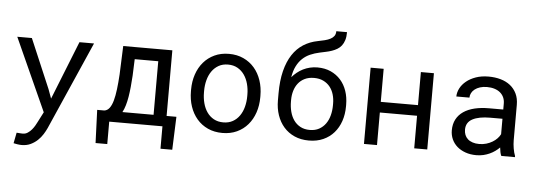

<svg xmlns="http://www.w3.org/2000/svg" viewBox="-57 -935 3715 1325"><g transform="rotate(5 1800.5 -272.0)"><path d="M279.3 -187.5 302.7 -123.5 463.9 -528.3H564.9L296.9 81.5Q287.6 102.1 273.2 125Q258.8 147.9 238.3 167.5Q217.8 187 190.4 200.2Q163.1 213.4 127.4 213.4Q121.1 213.4 113.3 212.6Q105.5 211.9 97.7 210.7Q89.8 209.5 83 208Q76.2 206.5 71.8 205.6L86.4 131.8Q89.8 131.8 95.7 132.3Q101.6 132.8 107.9 133.3Q114.3 133.8 120.1 134Q126 134.3 129.4 134.3Q147.9 134.3 163.3 124Q178.7 113.8 190.7 99.6Q202.6 85.4 211.2 70.3Q219.7 55.2 224.6 45.4L260.7 -24.9L33.2 -528.3H134.3Z M676.3 -73.7Q697.3 -76.7 711.7 -95.9Q726.1 -115.2 735.4 -148.4Q744.6 -181.6 750.2 -227.5Q755.9 -273.4 759.3 -330.1L767.1 -528.3H1107.4V-73.7H1175.3L1166.5 155.3H1085V0H716.3V155.3H635.3L626.5 -73.7ZM849.6 -330.1Q847.2 -289.1 843.5 -252Q839.8 -214.8 834.5 -182.4Q829.1 -149.9 821 -122.6Q813 -95.2 801.3 -73.7H1017.1V-444.8H854Z M1259.8 -269Q1259.8 -326.2 1276.4 -375.2Q1293 -424.3 1324 -460.4Q1355 -496.6 1399.4 -517.3Q1443.8 -538.1 1499.5 -538.1Q1555.7 -538.1 1600.3 -517.3Q1645 -496.6 1676 -460.4Q1707 -424.3 1723.6 -375.2Q1740.2 -326.2 1740.2 -269V-258.3Q1740.2 -201.2 1723.6 -152.3Q1707 -103.5 1676 -67.4Q1645 -31.2 1600.6 -10.7Q1556.2 9.8 1500.5 9.8Q1444.3 9.8 1399.7 -10.7Q1355 -31.2 1324 -67.4Q1293 -103.5 1276.4 -152.3Q1259.8 -201.2 1259.8 -258.3ZM1350.1 -258.3Q1350.1 -219.2 1359.4 -183.8Q1368.7 -148.4 1387.5 -121.6Q1406.2 -94.7 1434.6 -79.1Q1462.9 -63.5 1500.5 -63.5Q1537.6 -63.5 1565.7 -79.1Q1593.8 -94.7 1612.5 -121.6Q1631.3 -148.4 1640.6 -183.8Q1649.9 -219.2 1649.9 -258.3V-269Q1649.9 -307.6 1640.4 -343Q1630.9 -378.4 1612.1 -405.3Q1593.3 -432.1 1565.2 -448Q1537.1 -463.9 1499.5 -463.9Q1461.9 -463.9 1434.1 -448Q1406.2 -432.1 1387.5 -405.3Q1368.7 -378.4 1359.4 -343Q1350.1 -307.6 1350.1 -269Z M2115.7 -498Q2167.5 -498 2208 -479.7Q2248.5 -461.4 2276.9 -429.4Q2305.2 -397.5 2320.1 -353.8Q2335 -310.1 2335 -258.8V-247.6Q2335 -192.4 2319.1 -145.5Q2303.2 -98.6 2272.9 -64Q2242.7 -29.3 2199 -9.8Q2155.3 9.8 2099.6 9.8Q2043.9 9.8 2000 -9.8Q1956.1 -29.3 1925.8 -64Q1895.5 -98.6 1879.4 -145.5Q1863.3 -192.4 1863.3 -247.6V-258.8V-262.2V-295.9Q1863.3 -384.3 1880.1 -451.4Q1897 -518.6 1928 -565.7Q1959 -612.8 2003.2 -640.9Q2047.4 -668.9 2101.6 -679.2Q2127.4 -684.1 2149.7 -689.7Q2171.9 -695.3 2188.2 -703.9Q2204.6 -712.4 2213.9 -725.3Q2223.1 -738.3 2223.1 -758.3H2297.4Q2297.4 -726.1 2290.3 -703.1Q2283.2 -680.2 2270.8 -664.3Q2258.3 -648.4 2241.5 -638.4Q2224.6 -628.4 2205.1 -621.6Q2185.5 -614.7 2164.1 -610.4Q2142.6 -606 2121.1 -601.1Q2086.9 -593.8 2057.1 -580.8Q2027.3 -567.9 2003.9 -545.9Q1980.5 -523.9 1964.4 -491.9Q1948.2 -460 1940.9 -415Q1956.5 -433.1 1975.6 -448.5Q1994.6 -463.9 2016.6 -474.9Q2038.6 -485.8 2063.5 -491.9Q2088.4 -498 2115.7 -498ZM2098.6 -423.8Q2061.5 -423.8 2034.2 -410.4Q2006.8 -397 1989 -374.3Q1971.2 -351.6 1962.4 -321.8Q1953.6 -292 1953.6 -258.8V-247.6Q1953.6 -210.4 1962.4 -177Q1971.2 -143.6 1989 -118.4Q2006.8 -93.3 2034.4 -78.4Q2062 -63.5 2099.6 -63.5Q2136.7 -63.5 2163.8 -78.4Q2190.9 -93.3 2209 -118.4Q2227.1 -143.6 2235.8 -177Q2244.6 -210.4 2244.6 -247.6V-258.8Q2244.6 -292 2235.8 -321.8Q2227.1 -351.6 2209 -374.3Q2190.9 -397 2163.3 -410.4Q2135.7 -423.8 2098.6 -423.8Z M2919.4 0H2829.1V-225.6H2571.3V0H2481V-528.3H2571.3V-299.3H2829.1V-528.3H2919.4Z M3432.6 0Q3427.2 -10.3 3424.1 -25.6Q3420.9 -41 3419.4 -57.6Q3405.8 -43.9 3388.9 -31.7Q3372.1 -19.5 3351.8 -10.3Q3331.5 -1 3308.6 4.4Q3285.6 9.8 3259.8 9.8Q3217.8 9.8 3183.8 -2.4Q3149.9 -14.6 3126.2 -35.4Q3102.5 -56.2 3089.6 -84.7Q3076.7 -113.3 3076.7 -146.5Q3076.7 -189.9 3094 -222.7Q3111.3 -255.4 3143.1 -277.1Q3174.8 -298.8 3219.5 -309.6Q3264.2 -320.3 3319.3 -320.3H3418V-361.8Q3418 -385.7 3409.2 -404.8Q3400.4 -423.8 3384.3 -437.3Q3368.2 -450.7 3345 -458Q3321.8 -465.3 3293 -465.3Q3266.1 -465.3 3244.9 -458.5Q3223.6 -451.7 3209 -440.4Q3194.3 -429.2 3186.3 -413.8Q3178.2 -398.4 3178.2 -381.8H3087.4Q3087.9 -410.6 3102.3 -438.5Q3116.7 -466.3 3143.8 -488.5Q3170.9 -510.7 3209.7 -524.4Q3248.5 -538.1 3297.9 -538.1Q3342.8 -538.1 3381.3 -527.1Q3419.9 -516.1 3448 -493.9Q3476.1 -471.7 3492.2 -438.5Q3508.3 -405.3 3508.3 -360.8V-115.2Q3508.3 -88.9 3513.2 -59.3Q3518.1 -29.8 3526.9 -7.8V0ZM3272.9 -68.8Q3299.3 -68.8 3322.3 -75.7Q3345.2 -82.5 3364 -93.8Q3382.8 -105 3396.5 -119.4Q3410.2 -133.8 3418 -149.4V-256.3H3334Q3254.9 -256.3 3210.9 -232.9Q3167 -209.5 3167 -159.2Q3167 -139.6 3173.6 -123Q3180.2 -106.4 3193.4 -94.5Q3206.5 -82.5 3226.6 -75.7Q3246.6 -68.8 3272.9 -68.8Z"/></g></svg>

Font: Roboto Mono
Style: Regular
Weight: 400
Designer: Google
Version: Version 2.000985; 2015; ttfautohint (v1.3)